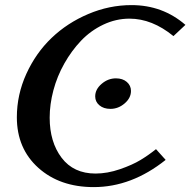

<svg xmlns="http://www.w3.org/2000/svg" viewBox="-20 -746 762 768"><path d="M443.8 -432.6Q470.7 -432.6 487.3 -418.2Q503.9 -403.8 503.9 -382.3Q503.9 -354 478.5 -332.3Q453.1 -310.5 421.9 -310.5Q394.5 -310.5 377.7 -324.7Q360.8 -338.9 360.8 -360.4Q360.8 -388.7 386.5 -410.6Q412.1 -432.6 443.8 -432.6ZM604 -149.4 642.6 -106.4Q506.3 2.4 355 2.4Q219.2 2.4 133.3 -74.7Q47.4 -151.9 47.4 -276.9Q47.4 -367.2 85.4 -450.7Q123.5 -534.2 186.3 -594.2Q249 -654.3 333 -689.9Q417 -725.6 505.9 -725.6Q630.4 -725.6 721.7 -646.5L673.8 -601.6Q588.4 -671.4 498 -671.4Q443.8 -671.4 393.3 -647.5Q342.8 -623.5 304.4 -583.3Q266.1 -543 237.3 -491.9Q208.5 -440.9 193.6 -384.8Q178.7 -328.6 178.7 -275.4Q178.7 -177.7 226.6 -114.7Q274.4 -51.8 362.3 -51.8Q409.2 -51.8 459.5 -69.1Q509.8 -86.4 542 -106Q574.2 -125.5 604 -149.4Z"/></svg>

Font: Flanker
Style: Bold Italic
Weight: 700
Italic angle: -12°
Designer: Flanker
Version: Version 2.000